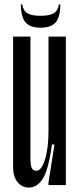

<svg xmlns="http://www.w3.org/2000/svg" viewBox="-20 -831 354 862"><path d="M275.6 0H197.8V-12.2L224.4 -181.1L213.3 -183.3Q197.8 -68.9 172.2 -28.9Q146.7 11.1 110 11.1Q78.9 11.1 58.9 -13.3Q38.9 -37.8 38.9 -78.9V-666.7H116.7V-122.2Q116.7 -91.1 122.2 -77.8Q127.8 -64.4 143.3 -64.4Q166.7 -64.4 182.2 -115.6Q197.8 -166.7 197.8 -244.4V-666.7H275.6ZM80 -811.1H73.3Q74.4 -752.2 95.6 -729.4Q116.7 -706.7 162.2 -706.7Q207.8 -706.7 228.9 -729.4Q250 -752.2 251.1 -811.1H244.4Q240 -782.2 220.6 -771.1Q201.1 -760 162.2 -760Q123.3 -760 103.9 -771.1Q84.4 -782.2 80 -811.1Z"/></svg>

Font: Le Murmure
Style: Regular
Weight: 600
Width: 2
Designer: Jeremy Landes, Alexander Slobzheninov (Cyrillic)
Foundry: Velvetyne Type Foundry
Version: Version 1.0